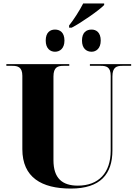

<svg xmlns="http://www.w3.org/2000/svg" viewBox="-20 -1087 799 1117"><path d="M382 -939V-926H397C452 -954 562 -1031 586 -1058V-1067H464C444 -1027 406 -968 382 -939ZM300 -786C328 -786 355 -805 355 -851C355 -899 328 -915 300 -915C272 -915 246 -899 246 -851C246 -805 272 -786 300 -786ZM513 -786C539 -786 566 -805 566 -851C566 -899 539 -915 513 -915C483 -915 457 -899 457 -851C457 -805 483 -786 513 -786ZM392 10C565 10 634 -75 634 -212V-642C634 -697 659 -704 692 -704H743V-714H503V-704H567C599 -704 624 -697 624 -646V-210C624 -82 554 -7 433 -7C342 -7 291 -50 291 -155V-642C291 -697 317 -704 349 -704H383V-714H17V-704H52C83 -704 110 -697 110 -646V-219C110 -55 222 10 392 10Z"/></svg>

Font: Noto Serif Display ExtraBold
Style: Regular
Weight: 800
Designer: Monotype Design Team
Foundry: Monotype Imaging Inc.
Version: Version 2.009